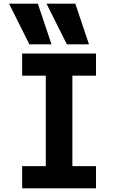

<svg xmlns="http://www.w3.org/2000/svg" viewBox="-20 -1020 640 1040"><path d="M139 -780 29 -1000H185L259 -780ZM342 -780 232 -1000H388L462 -780ZM100 0V-120H228V-610H100V-730H500V-610H372V-120H500V0Z"/></svg>

Font: M PLUS Code Latin Expanded
Style: Bold
Weight: 700
Width: 7
Designer: Coji Morishita
Foundry: UNDERFOREST DESIGN
Version: Version 1.002; ttfautohint (v1.8.3)